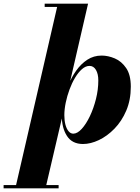

<svg xmlns="http://www.w3.org/2000/svg" viewBox="-108 -770 758 1040"><path d="M-25 250 201.5 -732.5H134V-750H369L263 -291L240.5 -216.5L234.5 -160.5L138.5 250ZM-88.5 250V232.5H209.5V250ZM289 -46Q311 -46 334.8 -72Q358.5 -98 378.8 -140.5Q399 -183 411.8 -233.8Q424.5 -284.5 424.5 -334.5Q424.5 -369.5 411.8 -391.2Q399 -413 377 -413Q356 -413 336 -395.5Q316 -378 298.8 -349.2Q281.5 -320.5 268.5 -285.2Q255.5 -250 248 -213.8Q240.5 -177.5 240.5 -146Q240.5 -117 246.5 -94.5Q252.5 -72 263.5 -59Q274.5 -46 289 -46ZM341.5 10Q283 10 254.8 -33.5Q226.5 -77 226.5 -146Q226.5 -178.5 235.2 -220.8Q244 -263 261.2 -306.5Q278.5 -350 304.5 -387Q330.5 -424 365 -446.5Q399.5 -469 442.5 -469Q477.5 -469 514 -453.5Q550.5 -438 575.5 -401.2Q600.5 -364.5 600.5 -300.5Q600.5 -228.5 576 -171Q551.5 -113.5 512 -73Q472.5 -32.5 427.5 -11.2Q382.5 10 341.5 10Z"/></svg>

Font: Bodoni Moda 9pt ExtraBold
Style: Italic
Weight: 800
Italic angle: -13°
Designer: Owen Earl
Foundry: indestructible type
Version: Version 2.004